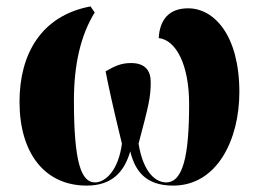

<svg xmlns="http://www.w3.org/2000/svg" viewBox="-20 -570 809 600"><path d="M251 10C332 10 369 -35 387 -97C402 -36 435 10 521 10C660 10 728 -136 728 -282C728 -460 649 -544 568 -544C505 -544 479 -505 476 -451C530 -445 571 -368 571 -245C571 -83 552 0 499 0C472 0 429 -23 413 -121C445 -242 451 -266 451 -314C451 -350 433 -373 389 -373C357 -373 336 -362 310 -347C319 -301 332 -240 361 -121C350 -37 309 0 277 0C234 0 211 -61 211 -256C211 -368 232 -460 276 -531L263 -550C108 -521 41 -400 41 -252C41 -91 120 10 251 10Z"/></svg>

Font: Noto Serif Display Condensed Black
Style: Regular
Weight: 900
Width: 3
Designer: Monotype Design Team
Foundry: Monotype Imaging Inc.
Version: Version 2.009